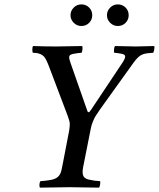

<svg xmlns="http://www.w3.org/2000/svg" viewBox="-20 -858 728 880"><path d="M360.8 -90.8Q355.5 -62.5 363 -49.6Q370.6 -36.6 396 -33.2Q410.2 -29.3 438 -27.8Q440.9 -23.9 439 -12.9Q437 -2 434.1 2Q344.2 0 298.8 0Q252.9 0 163.1 2Q159.7 -3.9 160.9 -14.4Q162.1 -24.9 166 -27.8Q189.5 -29.3 206.1 -32.2Q231.9 -35.6 244.9 -46.9Q257.8 -58.1 262.2 -80.1Q263.7 -86.9 266.4 -100.8Q269 -114.7 270 -119.1L296.9 -258.8Q299.8 -276.9 299.8 -287.1Q299.8 -297.4 297.9 -303.2Q296.9 -307.6 293.7 -316.7Q290.5 -325.7 289.1 -330.1L207 -546.9Q192.9 -585.9 181.4 -598.9Q169.9 -611.8 146 -615.2Q143.6 -615.2 138.4 -615.7Q133.3 -616.2 130.9 -616.2Q127.9 -620.6 128.2 -632.1Q128.4 -643.6 131.8 -647Q183.6 -645 237.8 -645Q276.9 -645 356.9 -647Q358.9 -643.1 357.9 -631.8Q356.9 -620.6 354 -616.2Q334.5 -614.7 319.8 -611.8Q300.8 -608.9 297.9 -600.8Q294.9 -592.8 301.8 -575.2Q301.8 -571.3 303.2 -569.8L380.9 -348.1Q383.8 -342.3 389.2 -344.2Q398.4 -355 408.2 -371.1L542 -571.8Q554.7 -591.3 553.7 -600.1Q552.7 -608.9 536.1 -611.8Q521 -614.7 503.9 -616.2Q501.5 -619.6 502.7 -631.6Q503.9 -643.6 506.8 -647Q583 -645 603 -645Q629.4 -645 687 -647Q689 -643.1 687 -631.8Q685.1 -620.6 682.1 -616.2Q677.7 -615.7 668.7 -615Q659.7 -614.3 654.8 -613.8Q632.3 -610.8 618.9 -600.3Q605.5 -589.8 587.9 -564.9L438 -356Q424.3 -335.9 418.5 -326.7Q412.6 -317.4 406 -301.5Q399.4 -285.6 396 -268.1ZM470.2 -788.1Q470.2 -808.6 484.9 -823.2Q499.5 -837.9 520 -837.9Q541 -837.9 555.4 -823.5Q569.8 -809.1 569.8 -788.1Q569.8 -767.6 555.4 -753.2Q541 -738.8 520 -738.8Q500 -738.8 485.1 -753.4Q470.2 -768.1 470.2 -788.1ZM303.2 -788.1Q303.2 -808.6 317.9 -823.2Q332.5 -837.9 353 -837.9Q374 -837.9 388.4 -823.5Q402.8 -809.1 402.8 -788.1Q402.8 -767.6 388.4 -753.2Q374 -738.8 353 -738.8Q333 -738.8 318.1 -753.4Q303.2 -768.1 303.2 -788.1Z"/></svg>

Font: Common Serif Medium
Style: Italic
Weight: 500
Italic angle: -12°
Designer: Philipp H. Poll, Khaled Hosny
Foundry: Stefan Peev, Context Ltd.
Version: Version 1.026